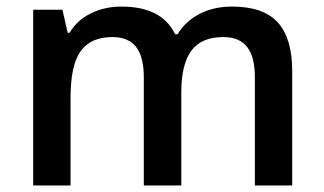

<svg xmlns="http://www.w3.org/2000/svg" viewBox="-20 -570 996 590"><path d="M537.1 0H421.9V-333Q421.9 -395 398.4 -425.5Q375 -456.1 325.2 -456.1Q258.8 -456.1 227.8 -412.8Q196.8 -369.6 196.8 -269V0H82V-540H171.9L188 -469.2H193.8Q216.3 -507.8 259 -528.8Q301.8 -549.8 353 -549.8Q477.5 -549.8 518.1 -464.8H525.9Q549.8 -504.9 593.3 -527.3Q636.7 -549.8 692.9 -549.8Q789.6 -549.8 833.7 -501Q877.9 -452.1 877.9 -352.1V0H763.2V-333Q763.2 -395 739.5 -425.5Q715.8 -456.1 666 -456.1Q599.1 -456.1 568.1 -414.3Q537.1 -372.6 537.1 -286.1Z"/></svg>

Font: f0_41667          
Style: Regular
Weight: 600
Foundry: Ascender Corporation
Version: Version 1.10